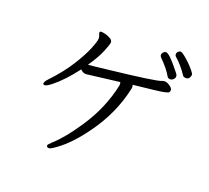

<svg xmlns="http://www.w3.org/2000/svg" viewBox="-137 -955 1275 1173"><g transform="rotate(20 500.0 -368.0)"><path d="M291 47Q275 47 275 34Q275 28 298 7Q363 -51 438 -164Q532 -304 565 -461V-468Q565 -476 563 -482L352 -456Q349 -456 346 -456Q329 -456 312 -473Q243 -382 178 -330Q147 -306 135.5 -306Q124 -306 124 -313Q124 -327 144 -347Q215 -422 260 -493Q305 -564 326.5 -616.5Q348 -669 348 -687Q346 -704 342.5 -710.5Q339 -717 339 -722Q339 -731 350 -731Q361 -731 379 -726Q397 -721 411.5 -712Q426 -703 426 -690Q426 -677 405.5 -627.5Q385 -578 341 -514Q349 -514 379.5 -517.5Q410 -521 454 -526Q770 -561 801 -576Q806 -579 819 -579Q832 -579 851 -566Q870 -553 870 -542Q870 -531 865 -526Q860 -521 834 -515.5Q808 -510 639 -492Q642 -486 642 -478.5Q642 -471 640 -463Q604 -298 500 -153Q416 -35 334 23Q301 47 291 47ZM764 -749Q786 -749 856 -660Q869 -644 870.5 -640Q872 -636 872 -628Q872 -620 863 -611Q854 -602 841.5 -602Q829 -602 822 -614Q800 -654 745 -709Q739 -715 739 -723.5Q739 -732 746.5 -740.5Q754 -749 764 -749ZM910 -650Q874 -705 830 -743Q823 -749 823 -758.5Q823 -768 830.5 -775.5Q838 -783 846 -783Q854 -783 872 -769Q890 -755 910 -735.5Q930 -716 944.5 -698Q959 -680 959 -673Q959 -666 953 -654Q947 -642 931 -642Q915 -642 910 -650Z"/></g></svg>

Font: ToneOZ-Pinyin-WenKai-Regular
Style: Regular
Weight: 400
Designer: Fontworks Inc.
Foundry: ToneOZ
Version: Version 0.240331